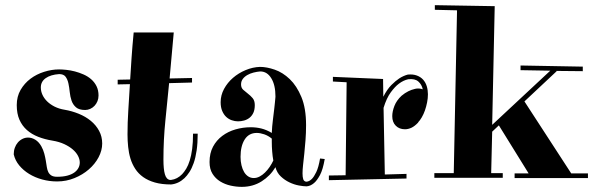

<svg xmlns="http://www.w3.org/2000/svg" viewBox="-20 -685 2298 744"><path d="M201.2 18.1Q171.4 18.1 143.6 10.5Q115.7 2.9 93 -11Q70.3 -24.9 54.4 -44.2Q38.6 -63.5 33.2 -86.9Q33.2 -100.6 37.4 -112.3Q41.5 -124 49.1 -132.8Q56.6 -141.6 66.9 -146.7Q77.1 -151.9 88.9 -151.9Q103 -151.9 116.7 -143.6Q130.4 -135.3 140.1 -118.2Q147.9 -104 151.6 -89.8Q155.3 -75.7 157.5 -62.5Q159.7 -49.3 161.4 -37.8Q163.1 -26.4 167.2 -18.1Q171.4 -9.8 179.2 -4.9Q187 0 201.2 0Q224.1 0 240.7 -4.4Q257.3 -8.8 268.1 -16.6Q278.8 -24.4 283.9 -34.2Q289.1 -43.9 289.1 -55.2Q289.1 -67.9 282.2 -81.1Q275.4 -94.2 262.2 -105.7Q249 -117.2 229.2 -126.5Q209.5 -135.7 183.1 -140.1Q153.3 -145 128.2 -154.8Q103 -164.6 84.5 -180.9Q65.9 -197.3 55.4 -220.9Q44.9 -244.6 44.9 -277.8Q44.9 -311 59.8 -336.7Q74.7 -362.3 98.1 -379.9Q121.6 -397.5 150.9 -406.7Q180.2 -416 209 -416Q221.2 -416 237.3 -414.3Q253.4 -412.6 270.3 -408.2Q287.1 -403.8 303.7 -396.5Q320.3 -389.2 333.3 -377.9Q346.2 -366.7 354 -351.1Q361.8 -335.4 361.8 -314.9Q361.8 -303.2 357.7 -293Q353.5 -282.7 346.4 -275.1Q339.4 -267.6 329.8 -263.2Q320.3 -258.8 310.1 -258.8Q286.6 -258.8 274.7 -269Q262.7 -279.3 257.3 -294.9Q252 -310.5 250.2 -328.4Q248.5 -346.2 245.1 -361.8Q241.7 -377.4 234.1 -387.7Q226.6 -397.9 209 -397.9Q175.8 -395.5 157 -382.1Q138.2 -368.7 138.2 -346.2Q138.2 -331.5 144.5 -317.6Q150.9 -303.7 162.8 -292Q174.8 -280.3 191.9 -271.7Q209 -263.2 230 -259.8Q258.8 -254.9 285.2 -244.1Q311.5 -233.4 331.8 -216.8Q352.1 -200.2 364 -178Q376 -155.8 376 -128.9Q376 -102.1 362.1 -75.7Q348.1 -49.3 324.2 -28.6Q300.3 -7.8 268.6 5.1Q236.8 18.1 201.2 18.1Z M436 -376 484.4 -377Q486.8 -414.6 489.7 -459.2Q492.7 -503.9 498 -559.1H653.3L637.2 -380.9L724.1 -382.8V-365.2L635.3 -362.8Q628.4 -290.5 620.8 -217.3Q613.3 -144 613.3 -66.9Q613.3 -29.3 618.9 -9.8Q624.5 9.8 638.2 12.2H643.1Q667 9.3 686 -10.3Q693.8 -18.6 701.7 -31.5Q709.5 -44.4 715.3 -63.2Q721.2 -82 724.6 -107.7Q728 -133.3 728 -167H746.1Q746.1 -129.9 741.9 -101.8Q737.8 -73.7 730.5 -53Q723.1 -32.2 713.9 -18.1Q704.6 -3.9 694.8 5.4Q671.9 26.9 643.1 29.8Q606.9 29.8 580.3 22.2Q553.7 14.6 534.9 1.2Q516.1 -12.2 504.2 -30.5Q492.2 -48.8 485.6 -70.3Q479 -91.8 476.6 -115.7Q474.1 -139.6 474.1 -164.1Q474.1 -209.5 477.1 -256.3Q480 -303.2 483.4 -358.9L436 -357.9Z M1168 19Q1178.7 18.1 1188.5 8.3Q1196.8 0 1205.6 -18.3Q1214.4 -36.6 1220.2 -70.8L1238.3 -68.8Q1231.4 -28.3 1220 -6.8Q1208.5 14.6 1196.8 24.4Q1183.1 36.1 1168 37.1Q1156.2 37.1 1137.9 33.7Q1119.6 30.3 1101.6 21.7Q1083.5 13.2 1068.4 -1Q1053.2 -15.1 1047.4 -37.1Q1027.3 -3.4 993.7 17.8Q960 39.1 917 39.1Q895.5 39.1 873.5 34.2Q851.6 29.3 833.3 18.1Q814.9 6.8 803.5 -11.5Q792 -29.8 792 -57.1Q792 -91.3 805.4 -116.5Q818.8 -141.6 841.3 -158.4Q863.8 -175.3 892.6 -183.6Q921.4 -191.9 952.1 -191.9Q973.1 -191.9 992.9 -187Q1012.7 -182.1 1033.2 -169.9Q1034.2 -194.8 1037.4 -219.7Q1040.5 -244.6 1043 -266.1Q1044.4 -278.8 1045.2 -286.6Q1045.9 -294.4 1046.4 -299.3Q1046.9 -304.2 1047.1 -306.6Q1047.4 -309.1 1047.4 -311Q1047.4 -355.5 1031.2 -381.8Q1015.1 -408.2 988.3 -408.2Q975.6 -407.2 962.4 -403.8Q949.2 -400.4 938.5 -394.3Q927.7 -388.2 920.9 -379.2Q914.1 -370.1 914.1 -357.9Q914.1 -344.7 922.4 -337.2Q930.7 -329.6 940.7 -322Q950.7 -314.5 959 -304.7Q967.3 -294.9 967.3 -277.8Q967.3 -259.8 961.7 -247.8Q956.1 -235.8 946.8 -228.5Q937.5 -221.2 925.8 -218Q914.1 -214.8 902.3 -214.8Q890.1 -214.8 878.2 -219Q866.2 -223.1 856.7 -231.9Q847.2 -240.7 841.1 -254.9Q835 -269 835 -289.1Q835 -315.9 848.1 -340.3Q861.3 -364.7 882.8 -383.3Q904.3 -401.9 931.6 -413.3Q959 -424.8 987.3 -425.8Q1013.7 -425.8 1044.7 -415Q1075.7 -404.3 1102.8 -378.4Q1129.9 -352.5 1147.9 -309.1Q1166 -265.6 1166 -200.2Q1166 -169.4 1163.8 -141.6Q1161.6 -113.8 1159.2 -90.1Q1156.7 -66.4 1154.5 -46.9Q1152.3 -27.3 1152.3 -13.2Q1152.3 1 1155 9.3Q1157.7 17.6 1166 19ZM1039.1 -63Q1036.1 -79.6 1034.7 -97.9Q1033.2 -116.2 1033.2 -134.8V-147.9Q1019.5 -159.2 1003.7 -164.6Q987.8 -169.9 975.1 -169.9Q944.3 -169.9 928.2 -144.5Q912.1 -119.1 912.1 -77.1Q912.1 -59.6 915.8 -44.4Q919.4 -29.3 926 -18.3Q932.6 -7.3 942.1 -1.2Q951.7 4.9 963.4 4.9Q975.1 4.9 986.1 -1Q997.1 -6.8 1006.8 -16.4Q1016.6 -25.9 1024.9 -38.1Q1033.2 -50.3 1039.1 -63Z M1465.3 -310.1Q1480 -338.9 1496.6 -355.5Q1513.2 -372.1 1527.3 -381.3Q1543.5 -391.6 1560.1 -396Q1580.6 -397.9 1595.5 -392.3Q1610.4 -386.7 1619.9 -376Q1629.4 -365.2 1633.8 -350.6Q1638.2 -335.9 1638.2 -319.8Q1638.2 -304.2 1635 -288.1Q1631.8 -272 1626.7 -257.3Q1621.6 -242.7 1614.5 -230.5Q1607.4 -218.3 1600.1 -210.9H1601.1Q1586.9 -195.8 1574.2 -189.9Q1561.5 -184.1 1549.3 -184.1Q1527.3 -184.1 1513.7 -197.8Q1500 -211.4 1500 -234.9Q1500 -252.9 1508.3 -274.4Q1516.6 -295.9 1536.1 -314Q1548.8 -324.7 1562.5 -331.5Q1574.2 -337.4 1588.9 -340.8Q1603.5 -344.2 1618.2 -338.9Q1614.3 -357.4 1601.1 -369.1Q1587.9 -380.9 1562 -377.9Q1543.5 -374 1525.9 -360.8Q1510.7 -349.6 1494.4 -327.4Q1478 -305.2 1466.3 -267.1L1471.2 -8.8L1555.2 -11.2V6.8L1254.4 13.2V-4.9L1319.3 -5.9L1323.2 -366.2L1270 -369.1V-387.2L1464.4 -378.9Z M1663.1 -14.2H1738.3L1751 -645L1665 -647V-665L1897 -661.1L1887.2 -201.2L2112.3 -411.1L1997.1 -413.1V-431.2L2238.3 -426.8V-409.2L2135.3 -410.2L2137.2 -409.2L2012.2 -292L2193.4 -13.2H2258.3V4.9H1974.1V-13.2H2028.3L1913.1 -199.2L1887.2 -174.8L1883.3 -14.2H1928.2V3.9H1663.1Z"/></svg>

Font: Purple Purse
Style: Regular
Weight: 400
Designer: Astigmatic (AOETI)
Foundry: Astigmatic (AOETI)
Version: Version 1.000